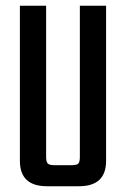

<svg xmlns="http://www.w3.org/2000/svg" viewBox="-20 -646 437 666"><path d="M257 -626H348V-88Q348 0 254 0H143Q49 0 49 -88V-626H140V-102Q140 -84 146 -78.5Q152 -73 170 -73H227Q246 -73 251.5 -78.5Q257 -84 257 -102Z"/></svg>

Font: Teko Regular
Style: Regular
Weight: 400
Designer: Manushi Parikh, Jonny Pinhorn
Foundry: Indian Type Foundry
Version: Version 1.105;PS 1.0;hotconv 1.0.78;makeotf.lib2.5.61930; tt